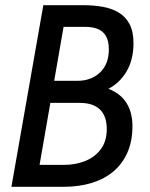

<svg xmlns="http://www.w3.org/2000/svg" viewBox="-20 -720 578 740"><path d="M24 0 147 -700H301.5Q340 -700 374.8 -694Q409.5 -688 436.5 -672.2Q463.5 -656.5 479 -627.8Q494.5 -599 494.5 -553Q494.5 -484.5 462.5 -436.2Q430.5 -388 374.5 -367L369 -386.5Q429.5 -372.5 460 -333.8Q490.5 -295 490.5 -233.5Q490.5 -177.5 471.8 -133.8Q453 -90 418.2 -60.2Q383.5 -30.5 334.5 -15.2Q285.5 0 224.5 0ZM161 -408.5H277.5Q332 -408.5 365.8 -441Q399.5 -473.5 399.5 -529.5Q399.5 -561.5 388.5 -580.8Q377.5 -600 357.2 -608.2Q337 -616.5 309 -616.5H225L132.5 -84.5H226Q271 -84.5 308.5 -99.5Q346 -114.5 368.8 -145.2Q391.5 -176 391.5 -222.5Q391.5 -272.5 365.2 -298Q339 -323.5 286.5 -323.5H145.5Z"/></svg>

Font: Cabin
Style: Italic
Weight: 400
Width: 4
Italic angle: -10°
Designer: Pablo Impallari
Foundry: Pablo Impallari. http://www.impallari.com Igino Marini. http://www.ikern.com
Version: Version 3.001